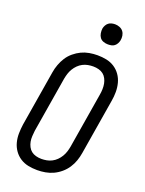

<svg xmlns="http://www.w3.org/2000/svg" viewBox="-174 -1030 848 1121"><g transform="rotate(20 250.0 -470.0)"><path d="M203 8Q174 8 147 2.5Q120 -3 97.5 -17.5Q75 -32 59.5 -54Q44 -76 37 -102.5Q30 -129 30.5 -157.5Q31 -186 35 -214L92 -559Q96 -584 105 -608.5Q114 -633 128 -655Q142 -677 163 -694.5Q184 -712 207 -723Q230 -734 255.5 -738.5Q281 -743 306 -743Q335 -743 362 -737.5Q389 -732 411.5 -717.5Q434 -703 449.5 -681Q465 -659 472 -632.5Q479 -606 479 -577.5Q479 -549 474 -521L417 -176Q413 -151 404.5 -126.5Q396 -102 381.5 -80Q367 -58 346.5 -40.5Q326 -23 302.5 -12Q279 -1 253.5 3.5Q228 8 203 8ZM204 -62Q220 -62 236.5 -65Q253 -68 268.5 -76Q284 -84 296.5 -96.5Q309 -109 318 -124Q327 -139 332 -155Q337 -171 340 -187L397 -532Q400 -549 400.5 -566.5Q401 -584 398 -600Q395 -616 387.5 -630.5Q380 -645 368 -654.5Q356 -664 339.5 -668.5Q323 -673 305 -673Q289 -673 272.5 -670Q256 -667 240.5 -659Q225 -651 212.5 -638.5Q200 -626 191 -611Q182 -596 177 -580Q172 -564 169 -548L112 -203Q110 -186 109 -168.5Q108 -151 111 -135Q114 -119 121.5 -104.5Q129 -90 141 -80.5Q153 -71 169.5 -66.5Q186 -62 204 -62ZM340 -823Q326 -823 312 -828Q298 -833 290 -844Q282 -855 279.5 -870Q277 -885 279 -900Q281 -910 286.5 -920Q292 -930 300.5 -936.5Q309 -943 319.5 -945.5Q330 -948 341 -948Q355 -948 369 -942.5Q383 -937 391.5 -926Q400 -915 402.5 -900Q405 -885 402 -870Q400 -860 394.5 -850Q389 -840 380.5 -833.5Q372 -827 361.5 -825Q351 -823 340 -823Z"/></g></svg>

Font: Iosevka
Style: Italic
Weight: 400
Italic angle: -9°
Monospace: yes
Designer: Belleve Invis
Foundry: Belleve Invis
Version: Version 32.5.0; ttfautohint (v1.8.4)